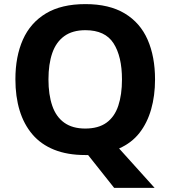

<svg xmlns="http://www.w3.org/2000/svg" viewBox="-20 -745 831 935"><path d="M735 -358Q735 -279 716 -212.5Q697 -146 659 -97.5Q621 -49 560 -22L733 170H536L409 10Q406 10 402 10Q398 10 395 10Q308 10 243.5 -16Q179 -42 137.5 -91Q96 -140 75.5 -207.5Q55 -275 55 -359Q55 -470 91.5 -552Q128 -634 203.5 -679.5Q279 -725 396 -725Q512 -725 587.5 -679.5Q663 -634 699 -551.5Q735 -469 735 -358ZM216 -358Q216 -284 234.5 -230Q253 -176 293 -147.5Q333 -119 395 -119Q459 -119 498.5 -147.5Q538 -176 556 -230Q574 -284 574 -358Q574 -470 533 -534Q492 -598 396 -598Q333 -598 293 -569Q253 -540 234.5 -486.5Q216 -433 216 -358Z"/></svg>

Font: Noto Sans Khmer
Style: Bold
Weight: 700
Version: Version 2.003